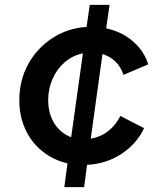

<svg xmlns="http://www.w3.org/2000/svg" viewBox="-20 -765 657 785"><path d="M243 0 256 -97Q197 -111 152.5 -147Q108 -183 83.5 -236.5Q59 -290 59 -355Q59 -437 95.5 -503Q132 -569 194.5 -609.5Q257 -650 334 -655L347 -745H428L414 -649Q477 -636 523 -596.5Q569 -557 586 -502L485 -459Q463 -524 399 -544L351 -198Q392 -205 423 -229.5Q454 -254 472 -291L569 -241Q540 -178 477.5 -136.5Q415 -95 336 -91L324 0ZM177 -356Q177 -300 202.5 -260Q228 -220 271 -204L319 -547Q276 -538 244 -510Q212 -482 194.5 -441.5Q177 -401 177 -356Z"/></svg>

Font: Plus Jakarta Sans SemiBold
Style: Italic
Weight: 600
Italic angle: -8°
Designer: Gumpita Rahayu
Foundry: Tokotype
Version: Version 2.071; ttfautohint (v1.8.4.7-5d5b);gftools[0.9.29]